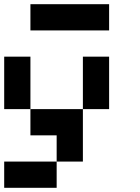

<svg xmlns="http://www.w3.org/2000/svg" viewBox="-20 -895 665 915"><path d="M125 -750V-875H500V-750ZM125 -375H0V-625H125ZM375 -375V-625H500V-375ZM375 -125H250V-250H125V-375H375ZM250 -125V0H0V-125Z"/></svg>

Font: Tiny5
Style: Regular
Weight: 400
Designer: Stefan Schmidt
Foundry: Made with Bits'n'Picas by Kreative Software
Version: Version 1.002; ttfautohint (v1.8.4.7-5d5b)